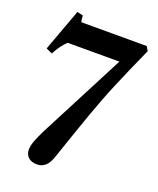

<svg xmlns="http://www.w3.org/2000/svg" viewBox="-147 -881 807 980"><g transform="rotate(20 256.0 -391.0)"><path d="M174 10.5Q143 10.5 126 -5Q109 -20.5 109 -47.5Q109 -67.5 119.2 -95Q129.5 -122.5 148 -159.5L390 -626.5H109Q93.5 -612 80.2 -594Q67 -576 51 -547.5L18 -563L102 -791.5L134 -784Q134 -775.5 135.2 -765.5Q136.5 -755.5 139 -749H494L507.5 -726Q475.5 -655 452 -601Q428.5 -547 409.5 -502Q390.5 -457 373.8 -413.2Q357 -369.5 339 -319.2Q321 -269 299 -205Q277 -141 247.5 -54.5Q225 10.5 174 10.5Z"/></g></svg>

Font: Libre Caslon Text SemiBold
Style: Regular
Weight: 600
Designer: Pablo Impallari, Rodrigo Fuenzalida, Katja Schimmel
Foundry: Pablo Impallari, Rodrigo Fuenzalida
Version: Version 2.000